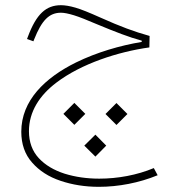

<svg xmlns="http://www.w3.org/2000/svg" viewBox="-20 -390 729 735"><path d="M213.4 -370.1C156.2 -370.1 119.1 -336.4 86.4 -248.5L83.5 -240.7L107.9 -231.9L110.8 -239.3C140.1 -313 168.5 -341.3 213.4 -341.3C225.6 -341.3 242.2 -337.9 263.2 -331.5C283.7 -325.2 313 -313.5 350.6 -297.4C422.4 -267.6 473.6 -247.6 522.5 -234.4V-229.5C439.9 -215.8 350.6 -189.9 271 -150.9C152.3 -92.3 61.5 -5.4 61.5 114.3C61.5 161.6 75.2 201.2 103 232.4C130.4 263.7 166.5 287.1 211.9 302.2C256.8 317.4 305.7 325.2 358.4 325.2C433.1 325.2 512.7 310.1 583.5 280.8L568.8 253.4C504.9 280.3 430.7 293.9 359.9 293.9C312.5 293.9 268.6 287.6 227.5 274.9C186.5 261.7 153.3 242.2 128.4 215.3C103.5 188.5 90.8 153.8 90.8 112.3C90.8 37.6 131.3 -24.9 195.8 -73.7C291.5 -146.5 432.6 -191.9 551.8 -208.5L552.7 -252.4C522.9 -260.7 494.1 -270 465.3 -280.8C436.5 -291.5 402.3 -305.7 363.3 -323.2C321.8 -341.8 290.5 -354.5 268.6 -360.8C246.6 -367.2 228 -370.1 213.4 -370.1ZM264.6 87.9 306.6 45.9 264.6 3.9 222.7 45.9ZM425.8 88.4 467.8 46.4 425.8 4.4 383.8 46.4ZM345.2 209.5 386.7 167.5 345.2 125.5 302.7 167.5Z"/></svg>

Font: Estedad Thin
Style: Regular
Weight: 100
Designer: Amin Abedi
Version: Version 7.3